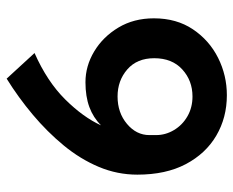

<svg xmlns="http://www.w3.org/2000/svg" viewBox="-84 -628 719 592"><g transform="rotate(-90 276.0 -331.5)"><path d="M279 8Q210 8 154.5 -24.5Q99 -57 66.5 -118.5Q34 -180 34 -268Q34 -330 58 -387Q82 -444 124 -495Q166 -546 219 -590.5Q272 -635 330 -671L409 -585Q321 -546 266 -490.5Q211 -435 186 -380Q210 -404 242.5 -416Q275 -428 319 -428Q369 -428 414 -401Q459 -374 487.5 -326.5Q516 -279 516 -217Q516 -147 482 -96.5Q448 -46 394 -19Q340 8 279 8ZM275 -98Q324 -98 358.5 -129.5Q393 -161 393 -216Q393 -269 358.5 -299Q324 -329 275 -329Q225 -329 190.5 -300Q156 -271 156 -231V-210Q156 -181 171.5 -155Q187 -129 214 -113.5Q241 -98 275 -98Z"/></g></svg>

Font: Reem Kufi Medium
Style: Regular
Weight: 500
Designer: Khaled Hosny
Version: Version 1.001